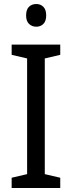

<svg xmlns="http://www.w3.org/2000/svg" viewBox="-20 -936 358 956"><path d="M280 0H38V-51L115 -69V-645L38 -663V-714H280V-663L203 -645V-69L280 -51ZM161 -916Q182 -916 196 -902Q210 -888 210 -859Q210 -831 196 -817Q182 -803 161 -803Q139 -803 124.5 -817Q110 -831 110 -859Q110 -888 124 -902Q138 -916 161 -916Z"/></svg>

Font: Noto Sans Myanmar SemiCondensed
Style: Regular
Weight: 400
Width: 4
Designer: Monotype Design Team
Foundry: Monotype Imaging Inc.
Version: Version 2.107; ttfautohint (v1.8.4.7-5d5b)